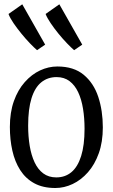

<svg xmlns="http://www.w3.org/2000/svg" viewBox="-20 -884 536 914"><path d="M27 -279.5Q27 -349 46 -402.5Q65 -456 97.8 -493Q130.5 -530 170.8 -548.8Q211 -567.5 253 -567.5Q331 -567.5 378.5 -528Q426 -488.5 447.8 -422.8Q469.5 -357 469.5 -277.5Q469.5 -208 450.2 -154.2Q431 -100.5 398.5 -63.8Q366 -27 325.8 -8Q285.5 11 243.5 11Q184.5 11 143.2 -11.5Q102 -34 76.2 -74.2Q50.5 -114.5 38.8 -167Q27 -219.5 27 -279.5ZM248 -39.5Q290 -39.5 320 -64.5Q350 -89.5 366.2 -141Q382.5 -192.5 382.5 -271Q382.5 -322 375.2 -366.5Q368 -411 352.2 -444.8Q336.5 -478.5 311 -497.8Q285.5 -517 249.5 -517Q207 -517 176.5 -492.2Q146 -467.5 130 -416.2Q114 -365 114 -285.5Q114 -234 121.5 -189.2Q129 -144.5 144.8 -111Q160.5 -77.5 186 -58.5Q211.5 -39.5 248 -39.5ZM156 -645.5Q142.5 -657 122.5 -677.8Q102.5 -698.5 81.8 -724Q61 -749.5 44.2 -774Q27.5 -798.5 20.5 -817.5L86 -863.5L195 -671.5L157 -645.5ZM332.5 -645.5Q319 -657 299 -677.8Q279 -698.5 258.2 -724Q237.5 -749.5 221 -774Q204.5 -798.5 197 -817.5L262.5 -863.5L371.5 -671.5L333.5 -645.5Z"/></svg>

Font: Merriweather 24pt SemiCondensed Light
Style: Regular
Weight: 300
Width: 4
Designer: Eben Sorkin
Foundry: Eben Sorkin
Version: Version 2.100